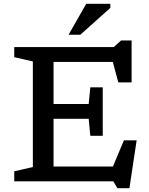

<svg xmlns="http://www.w3.org/2000/svg" viewBox="-20 -955 784 1011"><path d="M55 0V-53L153 -75.5V-631.5L55 -654V-707H579L617.5 -742H673V-521H603L574 -629H262V-407.5H447L455.5 -495H521V-240H455.5L447 -329.5H262V-78H574.5L632.5 -216H699.5L661.5 36H598L577 0ZM341 -772 434 -935H561V-913.5L403 -772Z"/></svg>

Font: Newsreader 6pt
Style: Regular
Weight: 400
Designer: Hugues Gentile
Foundry: Production Type
Version: Version 1.003; ttfautohint (v1.8.3)